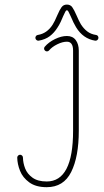

<svg xmlns="http://www.w3.org/2000/svg" viewBox="-20 -795 445 821"><path d="M65.9 -133.3Q70.8 -133.3 74.5 -129.6Q78.1 -126 78.1 -121.1Q78.6 -97.7 87.6 -74.5Q96.7 -51.3 119.1 -35.2Q141.6 -19 179.7 -19Q292.5 -19 292.5 -235.8V-578.6Q292.5 -616.7 266.1 -616.7Q247.6 -616.7 225.1 -605.7Q202.6 -594.7 189.9 -579.6Q186.5 -575.2 180.7 -575.2Q175.8 -575.2 172.1 -578.9Q168.5 -582.5 168.5 -587.4Q168.5 -591.8 171.4 -595.2Q188 -614.7 215.1 -627.9Q242.2 -641.1 266.1 -641.1Q291 -641.1 304 -623.5Q316.9 -606 316.9 -578.6V-235.8Q316.9 -124.5 284.4 -59.6Q252 5.4 179.7 5.4Q133.3 5.4 105.2 -15.1Q77.1 -35.6 65.7 -64.5Q54.2 -93.3 53.7 -121.1Q53.7 -126 57.4 -129.6Q61 -133.3 65.9 -133.3ZM400.9 -633.3Q400.9 -627.9 396.5 -624Q392.1 -620.1 386.7 -621.1Q335 -629.4 305.2 -678.7Q294.9 -695.3 282.2 -725.6Q275.9 -739.7 272.7 -745.4Q269.5 -751 266.1 -751Q262.7 -751 259.5 -745.4Q256.3 -739.7 250.5 -726.6Q246.1 -715.3 239.7 -701.9Q233.4 -688.5 225.6 -676.8Q211.9 -654.8 192.9 -640.4Q173.8 -626 145.5 -621.1Q140.1 -620.1 135.7 -624Q131.3 -627.9 131.3 -633.3Q131.3 -637.7 134.3 -641.4Q137.2 -645 141.6 -645.5Q181.2 -651.9 205.1 -689.5Q213.9 -703.1 225.1 -730Q235.4 -753.9 243.4 -764.6Q251.5 -775.4 266.1 -775.4Q280.8 -775.4 288.8 -764.4Q296.9 -753.4 307.6 -728.5Q317.4 -705.6 325.7 -691.4Q337.4 -672.9 352.8 -660.9Q368.2 -648.9 390.6 -645.5Q395.5 -645 398.2 -641.4Q400.9 -637.7 400.9 -633.3Z"/></svg>

Font: Velvelyne Light
Style: Regular
Weight: 200
Designer: Manon Van der Borght et Mariel Nils
Foundry: Velvetyne
Version: Version 1.070